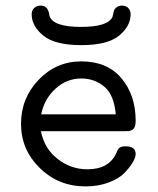

<svg xmlns="http://www.w3.org/2000/svg" viewBox="-20 -659 565 685"><path d="M93 -608Q93 -622 102 -630.5Q111 -639 124 -639Q130 -639 135 -637.5Q140 -636 143.5 -633Q147 -630 149 -627Q151 -624 152.5 -620Q154 -616 154.5 -613.5Q155 -611 156 -608V-604Q167 -563 269 -563Q364 -563 381 -598Q382 -600 383.5 -608Q385 -616 387 -622Q389 -628 396.5 -633.5Q404 -639 415 -639Q429 -639 437.5 -630.5Q446 -622 446 -608Q446 -566 405 -532Q364 -498 270 -498Q176 -498 134.5 -532Q93 -566 93 -608ZM270 -440Q363 -440 413.5 -379.5Q464 -319 464 -228Q464 -215 461 -207Q458 -199 451.5 -195.5Q445 -192 439.5 -191.5Q434 -191 424 -191H126Q138 -129 185.5 -92Q233 -55 292 -55Q370 -55 396 -115Q401 -129 408 -133Q415 -137 429 -137Q464 -137 464 -109Q464 -98 454 -80.5Q444 -63 424.5 -42.5Q405 -22 368 -8Q331 6 285 6Q189 6 122 -59.5Q55 -125 55 -217Q55 -309 118 -374.5Q181 -440 270 -440ZM127 -251H393Q387 -321 352 -350Q317 -379 270 -379Q218 -379 178 -342.5Q138 -306 127 -251Z"/></svg>

Font: CMU Typewriter Text
Style: Regular
Weight: 500
Monospace: yes
Version: Version 0.7.0